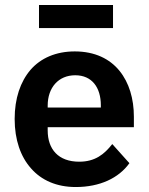

<svg xmlns="http://www.w3.org/2000/svg" viewBox="-20 -741 598 773"><path d="M285 12C208 12 147 -15 105 -63C63 -110 39 -178 39 -262C39 -345 62 -412 103 -460C144 -507 205 -534 281 -534C362 -534 422 -504 461 -456C500 -408 519 -343 519 -271V-229H172V-216C172 -140 215 -90 299 -90C363 -90 400 -120 432 -161L501 -84C458 -24 382 12 285 12ZM283 -438C215 -438 172 -388 172 -316V-308H386V-317C386 -389 350 -438 283 -438ZM137 -721H435V-628H137Z"/></svg>

Font: Plexus Sans SemiBold
Style: Regular
Weight: 600
Version: Version 2.001;PS 002.001;hotconv 1.0.70;makeotf.lib2.5.58329